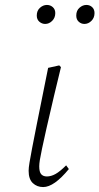

<svg xmlns="http://www.w3.org/2000/svg" viewBox="-20 -745 403 778"><path d="M163 -648Q150 -648 139.5 -657Q129 -666 129 -682Q129 -702 142 -713.5Q155 -725 170 -725Q184 -725 194 -716Q204 -707 204 -692Q204 -673 191.5 -660.5Q179 -648 163 -648ZM322 -648Q309 -648 299 -657Q289 -666 289 -682Q289 -702 302 -713.5Q315 -725 330 -725Q344 -725 353.5 -716Q363 -707 363 -692Q363 -673 350.5 -660.5Q338 -648 322 -648ZM155 13Q130 13 113 -3Q96 -19 96 -53Q96 -65 99.5 -86Q103 -107 110 -144Q117 -181 129 -241L175 -470L220 -480L227 -473L199 -357Q180 -277 168.5 -225.5Q157 -174 150.5 -143.5Q144 -113 141.5 -97Q139 -81 139 -71Q139 -48 147 -39Q155 -30 170 -30Q187 -30 205 -40Q223 -50 248 -75L259 -60Q199 13 155 13Z"/></svg>

Font: Source Serif Pro Light
Style: Italic
Weight: 300
Italic angle: -12°
Designer: Frank Grießhammer
Foundry: Adobe Systems Incorporated
Version: Version 3.001;hotconv 1.0.111;makeotfexe 2.5.65597